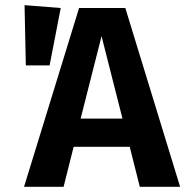

<svg xmlns="http://www.w3.org/2000/svg" viewBox="-20 -723 717 743"><path d="M75 -703 215 -692 172 -470H80ZM521 0 482 -155H265L226 0H73L286 -692H465L677 0ZM292 -264H454L373 -583Z"/></svg>

Font: Fira Sans SemiBold
Style: Regular
Weight: 600
Designer: bBox Type GmbH & Carrois Corporate GbR & Edenspiekermann AG
Foundry: bBox Type GmbH & Carrois Corporate GbR & Edenspiekermann AG
Version: Version 4.301;PS 004.301;hotconv 1.0.88;makeotf.lib2.5.64775